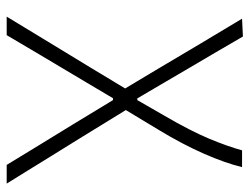

<svg xmlns="http://www.w3.org/2000/svg" viewBox="-104 -432 729 560"><g transform="rotate(90 260.0 -152.5)"><path d="M29 192Q55 149 93.8 85.2Q132.5 21.5 178.5 -54L238.5 -153.5L179 -253Q144 -312.5 107.2 -374Q70.5 -435.5 35 -494.5L87 -497Q107 -462.5 133.5 -417.2Q160 -372 185.5 -328.8Q211 -285.5 227.5 -257L267.5 -189H272.5L318.5 -269Q362.5 -344.5 385 -398.5Q407.5 -452.5 419 -494.5H468Q456 -445.5 428.8 -383.2Q401.5 -321 360 -252.5L301.5 -155.5L386 -18Q415.5 29.5 437.8 65.5Q460 101.5 478.5 131.5Q497 161.5 516 192H461.5Q432 143.5 403 96Q374 48.5 343.5 -1L272.5 -118H267L219.5 -38Q173 40 140.2 95.2Q107.5 150.5 83 192Z"/></g></svg>

Font: Commissioner ExtraLight
Style: Regular
Weight: 200
Designer: Kostas Bartsokas
Foundry: Kostas Bartsokas
Version: Version 1.000; ttfautohint (v1.8.3)